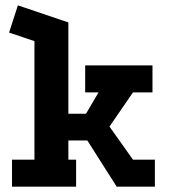

<svg xmlns="http://www.w3.org/2000/svg" viewBox="-20 -699 639 719"><path d="M47 -679 236 -615V-273H302L349 -353H299V-454H551V-353H478L390 -225L478 -101H560V0H417L307 -173H236V-101H265V0H25V-101H109V-545L14 -577Z"/></svg>

Font: Podkova ExtraBold
Style: Regular
Weight: 800
Designer: Ilya Yudin
Foundry: Cyreal (www.cyreal.org)
Version: Version 2.103